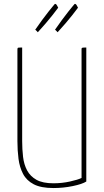

<svg xmlns="http://www.w3.org/2000/svg" viewBox="-20 -940 524 970"><path d="M250 10Q187 10 150.5 -9Q114 -28 96.5 -61.5Q79 -95 73.5 -137.5Q68 -180 68 -227V-690Q68 -695 69 -697Q70 -699 75 -699.5Q80 -700 92 -700V-227Q92 -186 96.5 -147.5Q101 -109 117 -79Q133 -49 164.5 -31.5Q196 -14 250 -14Q293 -14 333.5 -23Q374 -32 392 -41V-691Q392 -696 393.5 -697.5Q395 -699 400.5 -699.5Q406 -700 416 -700V-23Q396 -10 348 0Q300 10 250 10ZM171 -777Q171 -777 168 -780.5Q165 -784 161.5 -787Q158 -790 158 -790Q175 -815 192.5 -838.5Q210 -862 224.5 -880.5Q239 -899 248 -909.5Q257 -920 257 -920Q263 -922 268.5 -911.5Q274 -901 274 -901Q274 -901 266 -890.5Q258 -880 244 -862Q230 -844 211 -822Q192 -800 171 -777ZM271 -777Q271 -777 268 -780.5Q265 -784 261.5 -787Q258 -790 258 -790Q275 -815 292.5 -838.5Q310 -862 324.5 -880.5Q339 -899 348 -909.5Q357 -920 357 -920Q363 -922 368.5 -911.5Q374 -901 374 -901Q374 -901 366 -890.5Q358 -880 344 -862Q330 -844 311 -822Q292 -800 271 -777Z"/></svg>

Font: Yanone Kaffeesatz ExtraLight
Style: Regular
Weight: 200
Designer: Yanone (Cyrillic: Daniel Pouzeot, Huerta Tipografica, and Cyreal)
Foundry: Yanone
Version: Version 2.003